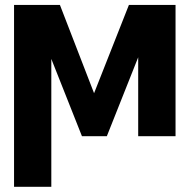

<svg xmlns="http://www.w3.org/2000/svg" viewBox="-20 -542 752 764"><path d="M354.3 -171.1 493 -522.5H612.7L405.1 0H306.1L99 -522.5H218.4ZM184.2 -522.5V201.2H35.9V-522.5ZM529.9 0V-522.5H678.5V0Z"/></svg>

Font: Inter Display V
Style: Regular
Weight: 400
Designer: Rasmus Andersson
Foundry: rsms
Version: Version 3.015;git-src